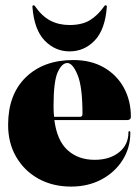

<svg xmlns="http://www.w3.org/2000/svg" viewBox="-20 -680 518 710"><path d="M464 -248Q464 -236 450 -236H181Q191 -159.5 230.5 -124.2Q270 -89 330 -89Q385.5 -89 420.2 -116.8Q455 -144.5 455 -191Q455 -195 458 -195Q462 -195 462 -190Q462 -133 433.2 -87.8Q404.5 -42.5 355 -16.2Q305.5 10 243 10Q175 10 122.5 -19Q70 -48 40 -99.5Q10 -151 10 -218Q10 -330.5 75.5 -394.2Q141 -458 251 -458Q316.5 -458 364.2 -430.5Q412 -403 438 -355.5Q464 -308 464 -248ZM178 -287Q178 -266.5 180 -248H276Q285 -248 285 -259Q285 -359.5 266.8 -403.2Q248.5 -447 229 -447Q209 -447 193.5 -413.2Q178 -379.5 178 -287ZM237 -587.5Q284 -587.5 313.2 -605.8Q342.5 -624 365.5 -657Q367.5 -660.5 370.5 -660.5Q376 -660.5 375 -653.5Q368.5 -570 330 -530Q291.5 -490 237 -490Q184 -490 145.2 -530Q106.5 -570 100 -653.5Q99 -660.5 104.5 -660.5Q107.5 -660.5 109.5 -657Q134.5 -620.5 165.8 -604Q197 -587.5 237 -587.5Z"/></svg>

Font: Fraunces 144pt Black
Style: Regular
Weight: 900
Version: Version 1.000;[0bf87f6ff]